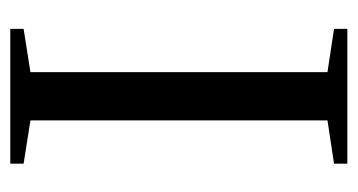

<svg xmlns="http://www.w3.org/2000/svg" viewBox="-181 -514 695 373"><g transform="rotate(90 166.5 -327.5)"><path d="M213.9 -39.1 297.9 -25.9V0H36.1V-25.9L120.1 -39.1V-616.2L36.1 -628.9V-654.8H297.9V-628.9L213.9 -616.2Z"/></g></svg>

Font: Tinos
Style: Regular
Weight: 400
Designer: Steve Matteson
Foundry: Monotype Imaging Inc.
Version: Version 1.23